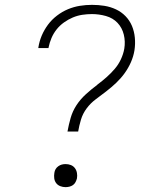

<svg xmlns="http://www.w3.org/2000/svg" viewBox="-20 -763 640 791"><path d="M258 -221Q263 -249 271 -277Q279 -305 295 -329.5Q311 -354 333.5 -374.5Q356 -395 380 -413L382 -415Q401 -429 419 -445Q437 -461 452.5 -479Q468 -497 478 -518.5Q488 -540 492 -562Q497 -592 490 -620.5Q483 -649 464 -669Q445 -689 416.5 -697Q388 -705 359 -705Q339 -705 319 -702Q299 -699 280 -691Q261 -683 243.5 -670.5Q226 -658 213 -641.5Q200 -625 192 -606Q184 -587 180 -567Q180 -566 180 -565.5Q180 -565 180 -565H138Q138 -566 138 -566.5Q138 -567 138 -567Q142 -593 152 -616.5Q162 -640 177.5 -661Q193 -682 214.5 -698.5Q236 -715 260 -725Q284 -735 309 -739Q334 -743 359 -743Q385 -743 410 -739Q435 -735 457.5 -724.5Q480 -714 497 -696.5Q514 -679 523.5 -656.5Q533 -634 535.5 -608Q538 -582 534 -556Q530 -531 519.5 -507Q509 -483 493.5 -461.5Q478 -440 458.5 -421.5Q439 -403 417.5 -386.5Q396 -370 374.5 -354Q353 -338 337 -316.5Q321 -295 313.5 -270Q306 -245 302 -221ZM250 8Q239 8 228.5 4Q218 0 211.5 -8.5Q205 -17 203.5 -28Q202 -39 204 -51Q205 -59 209 -66Q213 -73 220 -78Q227 -83 234.5 -85Q242 -87 250 -87Q262 -87 272 -83Q282 -79 288.5 -70.5Q295 -62 297 -50.5Q299 -39 297 -28Q295 -20 291 -12.5Q287 -5 280.5 -0.5Q274 4 266 6Q258 8 250 8Z"/></svg>

Font: Iosevka Curly Slab XLtEx
Style: Italic
Weight: 200
Width: 7
Italic angle: -9°
Monospace: yes
Designer: Belleve Invis
Foundry: Belleve Invis
Version: Version 11.1.0; ttfautohint (v1.8.3)